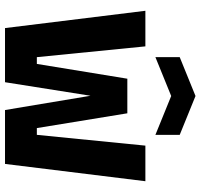

<svg xmlns="http://www.w3.org/2000/svg" viewBox="-37 -763 800 766"><g transform="rotate(90 363.0 -380.0)"><path d="M92 0 23 -560H165L208 -127H235L294 -488H432L491 -127H518L561 -560H703L634 0H419L362 -341L308 0ZM208 -600V-697L363 -760L518 -697V-600L363 -663Z"/></g></svg>

Font: Tektur SemiCondensed SemiBold
Style: Regular
Weight: 600
Width: 4
Designer: Adam Jagosz
Foundry: Adam Jagosz
Version: Version 1.005;gftools[0.9.30]